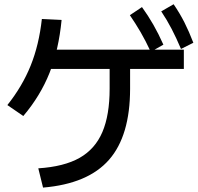

<svg xmlns="http://www.w3.org/2000/svg" viewBox="-20 -872 923 897"><path d="M158.9 -85.6Q278.9 -93.3 351.7 -134.4Q424.4 -175.6 458.3 -255Q492.2 -334.4 492.2 -457.8V-604.4H587.8V-457.8Q587.8 -237.8 489.4 -125.6Q391.1 -13.3 181.1 4.4ZM14.4 -381.1Q84.4 -468.9 123.3 -565.6Q162.2 -662.2 175.6 -783.3L267.8 -778.9Q254.4 -640 211.7 -532.2Q168.9 -424.4 88.9 -330ZM182.2 -550V-640H838.9V-550ZM684.4 -630Q660 -682.2 636.7 -722.2Q613.3 -762.2 586.7 -801.1L643.3 -838.9Q672.2 -798.9 696.7 -756.1Q721.1 -713.3 743.3 -663.3ZM825.6 -643.3Q803.3 -695.6 781.7 -737.2Q760 -778.9 733.3 -818.9L791.1 -852.2Q820 -810 841.7 -767.2Q863.3 -724.4 883.3 -672.2Z"/></svg>

Font: Paperlogy 5 Medium
Style: Regular
Weight: 500
Designer: redesigned by Lee Juim, glyphs from Gmarket Sans & Montserrat
Foundry: PT&
Version: Version 1.001